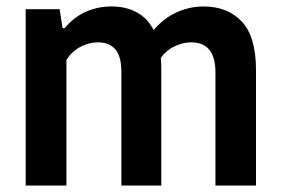

<svg xmlns="http://www.w3.org/2000/svg" viewBox="-20 -574 868 594"><path d="M772 -357V0H646.5V-350.5Q646.5 -443 571 -443Q546.5 -443 521 -431.2Q495.5 -419.5 477.5 -395Q479 -380 479 -362.5V0H355.5V-350.5Q355.5 -400.5 336.5 -421.8Q317.5 -443 282.5 -443Q256 -443 229.2 -429.2Q202.5 -415.5 185.5 -388.5V0H59.5V-545.5H164.5L173.5 -487H180Q236.5 -554 326 -554Q369 -554 402.5 -536.2Q436 -518.5 455.5 -481Q486.5 -518 526.8 -536Q567 -554 609.5 -554Q684.5 -554 728.2 -507.2Q772 -460.5 772 -357Z"/></svg>

Font: Encode Sans Semi Condensed SmBd
Style: Regular
Weight: 600
Width: 4
Designer: Multiple Designers
Foundry: Impallari Type
Version: Version 2.000